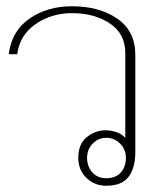

<svg xmlns="http://www.w3.org/2000/svg" viewBox="-20 -583 518 613"><path d="M230 -79Q230 -124 257.5 -145.5Q285 -167 316 -167Q335 -167 352 -161Q369 -155 380 -143V-414Q380 -475 331 -508Q282 -541 210 -541Q144 -541 93.5 -506Q43 -471 35 -410H8Q17 -484 74 -523.5Q131 -563 210 -563Q297 -563 354.5 -523.5Q412 -484 412 -408V-97Q412 -47 390.5 -18.5Q369 10 319 10Q282 10 256 -15Q230 -40 230 -79ZM382 -79Q382 -106 363.5 -124.5Q345 -143 319 -143Q294 -143 276 -124.5Q258 -106 258 -79Q258 -52 274.5 -33Q291 -14 319 -14Q350 -14 366 -32.5Q382 -51 382 -79Z"/></svg>

Font: Taviraj Thin
Style: Regular
Weight: 100
Designer: Katatrad Team
Foundry: CadsonDemak
Version: Version 1.030